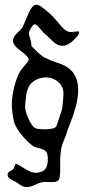

<svg xmlns="http://www.w3.org/2000/svg" viewBox="-20 -793 356 802"><path d="M85.9 -360.4Q85.9 -358.4 85.4 -354.5Q85 -350.6 85 -348.6Q85 -328.1 97.7 -299.8Q112.3 -267.6 124 -259.8Q127 -257.8 131.8 -255.9Q149.4 -252.9 168.9 -252.9Q206.1 -252.9 215.8 -265.6Q219.7 -279.3 226.1 -296.9Q232.4 -314.5 236.8 -329.1Q241.2 -343.8 242.2 -360.4Q242.2 -363.3 243.7 -378.4Q245.1 -393.6 245.1 -401.4Q245.1 -429.7 225.6 -448.2Q203.1 -469.7 170.9 -469.7Q146.5 -469.7 124 -456.1Q118.2 -452.1 113.8 -448.2Q109.4 -444.3 106 -439.5Q102.5 -434.6 100.1 -430.7Q97.7 -426.8 95.7 -419.9Q93.8 -413.1 92.3 -409.7Q90.8 -406.2 89.8 -397.9Q88.9 -389.6 88.4 -386.7Q87.9 -383.8 86.9 -373.5Q85.9 -363.3 85.9 -360.4ZM50.8 -107.4Q59.6 -103.5 77.1 -92.3Q94.7 -81.1 106.4 -76.2Q118.2 -71.3 130.9 -71.3Q142.6 -71.3 156.2 -77.1Q179.7 -86.9 179.7 -128.9Q179.7 -151.4 171.9 -160.2Q163.1 -169.9 142.6 -174.3Q122.1 -178.7 114.3 -185.5Q85.9 -208 64 -237.8Q42 -267.6 38.1 -286.1Q29.3 -327.1 29.3 -358.4Q29.3 -393.6 43 -443.4Q51.8 -472.7 59.6 -487.3Q67.4 -502 93.8 -532.2Q99.6 -538.1 99.6 -544.9Q99.6 -556.6 66.9 -580.1Q34.2 -603.5 34.2 -623Q34.2 -638.7 51.8 -654.8Q69.3 -670.9 74.2 -679.7Q79.1 -688.5 90.3 -716.8Q101.6 -745.1 111.3 -759.3Q121.1 -773.4 133.8 -773.4Q138.7 -773.4 148.4 -767.6Q190.4 -739.3 219.2 -703.1Q248 -667 261.7 -662.1Q269.5 -659.2 277.3 -659.2Q282.2 -659.2 291 -660.6Q299.8 -662.1 303.7 -662.1Q310.5 -662.1 310.5 -657.2Q310.5 -650.4 299.3 -637.7Q288.1 -625 277.3 -616.2Q257.8 -601.6 241.2 -601.6Q226.6 -601.6 213.4 -610.4Q200.2 -619.1 187.5 -632.8Q174.8 -646.5 169.9 -649.4Q163.1 -654.3 154.3 -665Q145.5 -675.8 138.2 -683.6Q130.9 -691.4 125 -691.4Q121.1 -691.4 116.2 -685.5Q100.6 -666 100.6 -651.4Q100.6 -649.4 108.4 -623Q111.3 -614.3 111.3 -600.6Q156.2 -553.7 172.9 -549.8Q188.5 -541 211.9 -533.7Q235.4 -526.4 252.9 -517.1Q270.5 -507.8 284.2 -491.2Q306.6 -461.9 306.6 -417Q306.6 -384.8 296.4 -347.2Q286.1 -309.6 273.4 -278.3Q260.7 -247.1 259.8 -242.2Q256.8 -229.5 248 -209.5Q239.3 -189.5 236.3 -175.8Q231.4 -148.4 231.4 -115.2V-81.1Q231.4 -61.5 228.5 -49.8Q224.6 -32.2 200.2 -32.2Q195.3 -32.2 185.5 -32.7Q175.8 -33.2 171.9 -33.2Q158.2 -33.2 152.3 -31.2Q143.6 -29.3 125 -20.5Q106.4 -11.7 93.8 -11.7H89.8Q84 -11.7 78.1 -13.7Q72.3 -15.6 69.3 -17.6Q66.4 -19.5 59.6 -23.9Q52.7 -28.3 50.8 -30.3Q46.9 -32.2 34.7 -38.6Q22.5 -44.9 17.1 -50.3Q11.7 -55.7 11.7 -64.5Q11.7 -72.3 22.5 -78.1Q33.2 -84 36.1 -86.9Q38.1 -89.8 40 -96.2Q42 -102.5 44.4 -106Q46.9 -109.4 50.8 -107.4Z"/></svg>

Font: Isabella
Style: Medium
Weight: 500
Designer: John Stracke
Version: Version 001.202